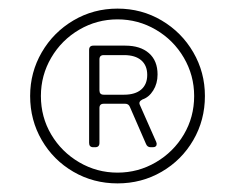

<svg xmlns="http://www.w3.org/2000/svg" viewBox="-20 -793 547 446"><path d="M50 -570Q50 -625 77 -671.5Q104 -718 150.5 -745.5Q197 -773 253 -773Q309 -773 355.5 -745.5Q402 -718 429 -671.5Q456 -625 456 -570Q456 -514 429 -467.5Q402 -421 355.5 -394Q309 -367 253 -367Q197 -367 150.5 -394Q104 -421 77 -467.5Q50 -514 50 -570ZM431 -570Q431 -618 407 -659Q383 -700 342 -724Q301 -748 253 -748Q205 -748 164 -724Q123 -700 99 -659Q75 -618 75 -570Q75 -521 99 -480.5Q123 -440 164 -416Q205 -392 253 -392Q301 -392 342 -416Q383 -440 407 -480.5Q431 -521 431 -570ZM197 -451Q187 -451 187 -461V-677Q187 -687 197 -687H271Q306 -687 326 -669.5Q346 -652 346 -620Q346 -599 336 -583Q326 -567 311 -562Q301 -557 305 -549L343 -463L344 -459Q344 -451 335 -451H330Q322 -451 319 -459L282 -544Q279 -552 271 -552H221Q211 -552 211 -542V-461Q211 -451 201 -451ZM268 -573Q294 -573 308 -585Q322 -597 322 -619Q322 -641 308 -653Q294 -665 268 -665H221Q211 -665 211 -655V-583Q211 -573 221 -573Z"/></svg>

Font: Open Sauce Two Light
Style: Regular
Weight: 300
Designer: Alfredo Marco Pradil
Foundry: Creative Sauce Fz LLC
Version: Version 1.477